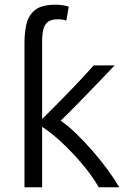

<svg xmlns="http://www.w3.org/2000/svg" viewBox="-20 -796 545 816"><path d="M84 0V-613Q84 -661 93.5 -697.5Q103 -734 131 -755Q159 -776 216 -776Q233 -776 248 -773.5Q263 -771 272 -768L262 -708Q250 -714 225 -714Q188 -714 173.5 -692Q159 -670 159 -623V-290Q183 -314 213 -344Q243 -374 274 -406Q305 -438 332 -467Q359 -496 378 -518H467Q437 -486 396.5 -444Q356 -402 314.5 -359.5Q273 -317 238 -283Q270 -261 304.5 -227.5Q339 -194 373 -155Q407 -116 436.5 -76Q466 -36 487 0H400Q370 -51 328 -100.5Q286 -150 242 -191Q198 -232 159 -257V0Z"/></svg>

Font: Ubuntu Sans
Style: Regular
Weight: 400
Designer: Dalton Maag Ltd
Foundry: Dalton Maag Ltd
Version: Version 1.006; ttfautohint (v1.8.4.7-5d5b)